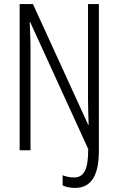

<svg xmlns="http://www.w3.org/2000/svg" viewBox="-20 -734 578 938"><path d="M347 184Q311 184 286 172V122Q297 127 312.5 130Q328 133 343 133Q377 133 394 102.5Q411 72 411 -6L127 -627H125Q126 -597 127.5 -566.5Q129 -536 129 -500V0H76V-714H141L411 -124H413Q412 -160 411 -192Q410 -224 410 -250V-714H463V1Q463 95 434 139.5Q405 184 347 184Z"/></svg>

Font: Noto Sans Ethiopic ExtraCondensed Light
Style: Regular
Weight: 300
Width: 2
Designer: Monotype Design Team
Foundry: Monotype Imaging Inc.
Version: Version 2.102; ttfautohint (v1.8.4.7-5d5b)